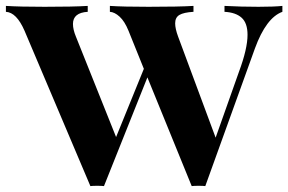

<svg xmlns="http://www.w3.org/2000/svg" viewBox="-32 -628 976 650"><path d="M924 -608V-588Q869 -568 831 -464L663 2Q656 1 640 1Q625 1 617 2L467 -366L320 2Q312 1 297 1Q282 1 274 2L51 -524Q24 -586 -12 -588V-608Q35 -605 119 -605Q217 -605 265 -608V-588Q215 -585 215 -547Q215 -528 225 -504L361 -164L455 -395L403 -524Q390 -556 373 -571.5Q356 -587 340 -588V-608Q386 -605 471 -605Q573 -605 623 -608V-588Q590 -586 575.5 -577.5Q561 -569 561 -549Q561 -531 571 -504L698 -162L777 -385Q806 -463 806 -510Q806 -550 786 -568Q766 -586 728 -588V-608Q785 -605 843 -605Q895 -605 924 -608Z"/></svg>

Font: Playfair Display SC
Style: Bold
Weight: 700
Designer: Claus Eggers Sørensen
Foundry: Claus Eggers Sørensen
Version: Version 1.200; ttfautohint (v1.6)